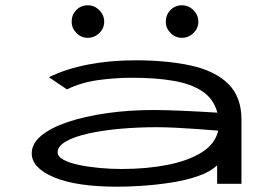

<svg xmlns="http://www.w3.org/2000/svg" viewBox="-20 -695 1040 726"><path d="M425 11Q269 11 184.5 -24.5Q100 -60 100 -115Q100 -152 136 -182Q172 -212 236 -233.5Q300 -255 383.5 -267Q467 -279 561 -279Q608 -279 674 -276Q740 -273 802 -269Q788 -321 745.5 -349.5Q703 -378 635.5 -389.5Q568 -401 481 -401Q415 -401 350.5 -392Q286 -383 233 -357L165 -403Q230 -435 313.5 -451Q397 -467 491 -467Q612 -467 702.5 -447Q793 -427 843 -378Q893 -329 893 -243V0H801V-70Q775 -45 728.5 -29Q682 -13 626.5 -4.5Q571 4 518 7.5Q465 11 425 11ZM198 -119Q198 -103 220 -91Q242 -79 277.5 -71.5Q313 -64 355.5 -60Q398 -56 439 -56Q534 -56 613 -71.5Q692 -87 743 -119Q794 -151 805 -201Q769 -204 727 -207Q685 -210 644.5 -212Q604 -214 573 -214Q501 -214 434 -208Q367 -202 313.5 -190Q260 -178 229 -160Q198 -142 198 -119ZM312 -552Q287 -552 269 -570Q251 -588 251 -613Q251 -639 268.5 -657Q286 -675 312 -675Q337 -675 355.5 -656.5Q374 -638 374 -613Q374 -588 355.5 -570Q337 -552 312 -552ZM668 -552Q643 -552 625 -570Q607 -588 607 -613Q607 -639 624.5 -657Q642 -675 668 -675Q693 -675 711.5 -656.5Q730 -638 730 -613Q730 -588 711.5 -570Q693 -552 668 -552Z"/></svg>

Font: Inconsolata UltraExpanded Thin
Style: Regular
Weight: 100
Width: 9
Monospace: yes
Designer: Raph Levien, Cyreal, Brenton Simpson
Foundry: Raph Levien, Cyreal, Google
Version: Version 3.100; ttfautohint (v1.8.4.7-5d5b)